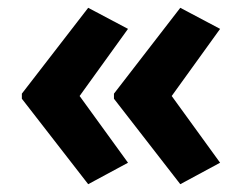

<svg xmlns="http://www.w3.org/2000/svg" viewBox="-20 -520 621 492"><path d="M36 -280V-267L206 -48L308 -103L184 -274L308 -446L206 -500ZM272 -280V-267L442 -48L544 -103L420 -274L544 -446L442 -500Z"/></svg>

Font: Noto Sans Gurmukhi SemiCondensed
Style: Bold
Weight: 700
Width: 4
Designer: Jelle Bosma - Monotype Design Team
Foundry: Monotype Imaging Inc.
Version: Version 2.004